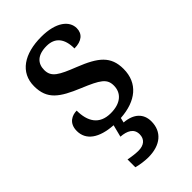

<svg xmlns="http://www.w3.org/2000/svg" viewBox="-239 -621 937 937"><g transform="rotate(-45 229.5 -153.0)"><path d="M198 240C283 240 333 197 333 126C333 73 298 39 233 34L239 9C349 2 418 -53 418 -151C418 -239 369 -277 263 -319C174 -354 140 -372 140 -421C140 -466 168 -496 231 -496C290 -496 319 -458 319 -391C370 -391 397 -415 397 -453C397 -503 347 -546 244 -546C127 -546 49 -495 49 -400C49 -310 99 -275 205 -231C299 -192 327 -174 327 -127C327 -77 291 -42 221 -42C142 -42 112 -95 112 -169C82 -169 42 -153 42 -98C42 -35 95 3 189 9L173 72C216 75 248 91 248 130C248 164 225 183 187 183C169 183 143 180 119 175V229C143 236 177 240 198 240Z"/></g></svg>

Font: Noto Serif Ethiopic Medium
Style: Regular
Weight: 500
Designer: Monotype Design Team
Foundry: Monotype Imaging Inc.
Version: Version 2.102